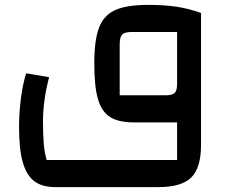

<svg xmlns="http://www.w3.org/2000/svg" viewBox="-20 -501 936 786"><path d="M803 -448V92Q803 186 763 225.5Q723 265 629 265H207Q152 265 120 240.5Q88 216 73 162.5Q58 109 58 19Q58 -39 65.5 -97.5Q73 -156 87 -201L181 -185Q156 -89 156 -5Q156 49 159 86Q162 123 171 154H705V0H528Q465 0 430.5 -22Q396 -44 381 -95.5Q366 -147 366 -242Q366 -337 385.5 -388Q405 -439 452 -460Q499 -481 587 -481Q654 -481 703 -473.5Q752 -466 803 -448ZM705 -158V-370H519Q490 -370 480 -359.5Q470 -349 470 -319V-111H660Q686 -111 695.5 -121Q705 -131 705 -158Z"/></svg>

Font: Changa Medium
Style: Regular
Weight: 500
Designer: Eduardo Rodriguez Tunni
Foundry: Eduardo Rodriguez Tunni
Version: Version 2.002; ttfautohint (v1.5) -l 8 -r 50 -G 150 -x 14 -H